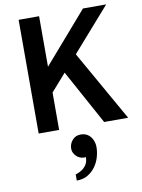

<svg xmlns="http://www.w3.org/2000/svg" viewBox="-107 -772 862 1164"><g transform="rotate(-10 324.0 -189.5)"><path d="M91 0V-700H217V-389L487 -700H630L217 -230V0ZM494 0 302 -351 390 -445 642 0ZM269 321Q269 321 269 311Q269 301 269 292Q269 283 269 283Q269 283 281 279Q293 275 308.5 265Q324 255 336 237Q348 219 348 190Q346 191 343 191Q340 191 337 191Q309 191 289 170.5Q269 150 269 125Q269 96 288.5 73Q308 50 340 50Q368 50 386 63.5Q404 77 413 98Q422 119 422 141Q422 171 413 202.5Q404 234 385 260.5Q366 287 337.5 304Q309 321 269 321Z"/></g></svg>

Font: Inclusive Sans SemiBold
Style: Regular
Weight: 600
Designer: Olivia King
Foundry: Olivia King
Version: Version 2.004